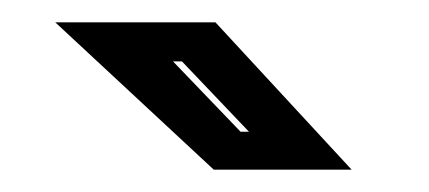

<svg xmlns="http://www.w3.org/2000/svg" viewBox="-20 -708 384 172"><path d="M295 -556H171.5L29.5 -688H173ZM203 -590 143 -653H135L195.5 -590Z"/></svg>

Font: Tourney ExtraBold
Style: Regular
Weight: 800
Designer: Tyler Finck
Foundry: Etcetera Type Co
Version: Version 1.015